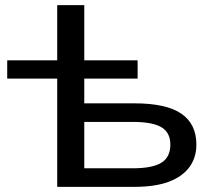

<svg xmlns="http://www.w3.org/2000/svg" viewBox="-20 -725 838 745"><path d="M202 0V-420H8V-491H202V-705H307V-491H514V-420H307V-324H502Q625 -324 683.5 -284Q742 -244 742 -164Q742 -113 714.5 -76Q687 -39 634 -19.5Q581 0 503 0ZM307 -72H495Q571 -72 606 -93.5Q641 -115 641 -164Q641 -211 606 -231.5Q571 -252 495 -252H307Z"/></svg>

Font: Nunito Sans 10pt Expanded Medium
Style: Regular
Weight: 500
Width: 7
Designer: Vernon Adams
Foundry: Vernon Adams
Version: Version 3.101;gftools[0.9.27]